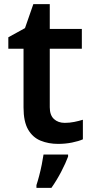

<svg xmlns="http://www.w3.org/2000/svg" viewBox="-20 -681 446 922"><path d="M291 -91Q314 -91 336.5 -95.5Q359 -100 378 -106V-12Q358 -3 326 3.5Q294 10 259 10Q213 10 175 -5.5Q137 -21 115 -59Q93 -97 93 -165V-447H20V-502L100 -546L140 -661H219V-542H373V-447H219V-166Q219 -128 239 -109.5Q259 -91 291 -91ZM307 71Q296 101 274.5 142.5Q253 184 227 221H155V208Q161 190 168 163.5Q175 137 180.5 109.5Q186 82 189 61H307Z"/></svg>

Font: Noto Sans SemiBold
Style: Regular
Weight: 600
Designer: Monotype Design Team
Foundry: Monotype Imaging Inc.
Version: Version 2.007